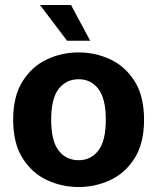

<svg xmlns="http://www.w3.org/2000/svg" viewBox="-20 -742 632 773"><path d="M297 11Q229 11 169 -17Q109 -45 71 -105Q33 -165 33 -260Q33 -355 71 -415Q109 -475 169 -503Q229 -531 297 -531Q364 -531 424 -503Q484 -475 522 -415Q560 -355 560 -260Q560 -165 522 -105Q484 -45 424 -17Q364 11 297 11ZM297 -97Q346 -97 376 -136Q406 -175 406 -260Q406 -345 376 -384Q346 -423 297 -423Q246 -423 216 -384Q186 -345 186 -260Q186 -175 216 -136Q246 -97 297 -97ZM250 -578 141 -722H266L343 -578Z"/></svg>

Font: Murecho SemiBold
Style: Regular
Weight: 600
Designer: Neil Summerour
Foundry: Positype
Version: Version 1.010; ttfautohint (v1.8.3)